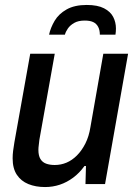

<svg xmlns="http://www.w3.org/2000/svg" viewBox="-20 -743 551 775"><path d="M162 12Q124 12 94.5 0Q65 -12 48 -37.5Q31 -63 31 -104Q31 -119 33 -134.5Q35 -150 38 -168L102 -526H201L139 -179Q138 -168 136.5 -157.5Q135 -147 135 -138Q135 -115 143 -101.5Q151 -88 166 -82.5Q181 -77 201 -77Q226 -77 248.5 -86.5Q271 -96 290.5 -115.5Q310 -135 324.5 -163.5Q339 -192 345 -230L397 -526H497L404 0H325L327 -73H321Q301 -45 275.5 -26Q250 -7 221.5 2.5Q193 12 162 12ZM330 -723Q374 -723 400 -709.5Q426 -696 437 -674.5Q448 -653 448 -628Q448 -622 447.5 -615.5Q447 -609 446 -603H383Q383 -622 376 -635Q369 -648 356 -654Q343 -660 322 -660Q296 -660 279.5 -650.5Q263 -641 254 -628Q245 -615 242 -603H178Q184 -631 200.5 -659Q217 -687 249 -705Q281 -723 330 -723Z"/></svg>

Font: Archivo SemiCondensed Medium
Style: Italic
Weight: 500
Width: 4
Italic angle: -10°
Designer: Hector Gatti
Foundry: Omnibus-Type
Version: Version 2.001